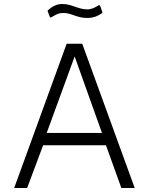

<svg xmlns="http://www.w3.org/2000/svg" viewBox="-20 -942 745 962"><path d="M486 -873C493 -877 494 -880 492 -884L483 -909C480 -917 477 -918 470 -913C453 -903 439 -895 416 -895C373 -895 339 -922 293 -922C262 -922 242 -909 223 -893C218 -890 218 -888 220 -883L228 -861C231 -853 233 -853 240 -857C255 -865 269 -877 297 -877C340 -877 364 -852 416 -852C452 -852 473 -864 486 -873ZM51 0H116L196 -214H511L588 0H655L392 -723H314ZM214 -276 354 -659 491 -276Z"/></svg>

Font: United Sans ExtraLight
Style: Regular
Weight: 200
Designer: Pablo Impallari, Rodrigo Fuenzalida (Modified by Dan O. Williams)
Version: Version 1.000;PS 001.000;hotconv 1.0.88;makeotf.lib2.5.64775